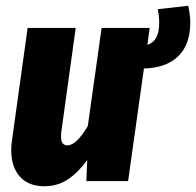

<svg xmlns="http://www.w3.org/2000/svg" viewBox="-20 -629 681 667"><path d="M480 -391 425 0H280L283 -73Q252 -30 216 -6Q180 18 134 18Q79 18 49 -15.5Q19 -49 19 -108Q19 -125 22 -144L76 -532H243L193 -171Q192 -164 192 -154Q192 -124 214 -124Q245 -124 285 -191L333 -532H500L492 -473Q533 -486 533 -549Q533 -574 528 -597L634 -609Q641 -576 641 -551Q641 -474 599 -433.5Q557 -393 480 -391Z"/></svg>

Font: Fira Sans Condensed ExtraBold
Style: Italic
Weight: 800
Width: 3
Italic angle: -8°
Designer: bBox Type GmbH & Carrois Corporate GbR & Edenspiekermann AG
Foundry: bBox Type GmbH & Carrois Corporate GbR & Edenspiekermann AG
Version: Version 4.301